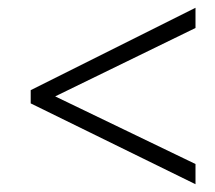

<svg xmlns="http://www.w3.org/2000/svg" viewBox="-20 -606 554 494"><path d="M483 -132 59 -340V-374L483 -586V-534L122 -358L483 -184Z"/></svg>

Font: Noto Sans SemiCondensed Light
Style: Italic
Weight: 300
Width: 4
Italic angle: -12°
Designer: Monotype Design Team
Foundry: Monotype Imaging Inc.
Version: Version 2.013; ttfautohint (v1.8.4.7-5d5b)